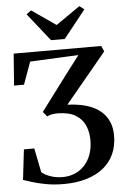

<svg xmlns="http://www.w3.org/2000/svg" viewBox="-64 -1021 703 1078"><g transform="rotate(-5 288.0 -482.0)"><path d="M252 11Q196 11 150 2.2Q104 -6.5 71.8 -16.8Q39.5 -27 25 -32L45 -202.5H103.5L130.5 -67Q136 -60.5 152.2 -51.5Q168.5 -42.5 193.2 -35.5Q218 -28.5 249 -28.5Q284.5 -28.5 315.8 -41.2Q347 -54 370.8 -78.8Q394.5 -103.5 408 -139.8Q421.5 -176 421.5 -222.5Q421.5 -266.5 405.5 -303.8Q389.5 -341 352.8 -363.8Q316 -386.5 253 -387.5Q233 -387.5 218 -384.5Q203 -381.5 191.5 -375.5L169 -402.5L328.5 -615L396 -703.5L123 -690.5L77 -564H21L34.5 -743H528L542 -711L310 -431Q329 -430.5 347.8 -428.5Q366.5 -426.5 384 -423Q420.5 -416 452 -401.8Q483.5 -387.5 506.8 -364.5Q530 -341.5 543 -309.8Q556 -278 556 -235.5Q556 -177.5 535.2 -131.8Q514.5 -86 474.8 -54.2Q435 -22.5 378.8 -5.8Q322.5 11 252 11ZM250 -800 126 -956.5 152.5 -976.5 289 -882 425 -976.5 451.5 -956 327.5 -800Z"/></g></svg>

Font: Merriweather 96pt SemiBold
Style: Regular
Weight: 600
Version: Version 2.100